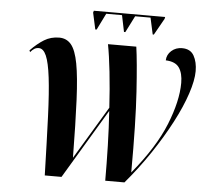

<svg xmlns="http://www.w3.org/2000/svg" viewBox="-58 -944 1076 1006"><g transform="rotate(5 479.5 -441.0)"><path d="M411 -785 392 -872 395 -882H770L768 -872L719 -785H713L694 -872H613L569 -785H562L544 -872H461L418 -785ZM214 0Q209 -183 204 -309.5Q199 -436 189.5 -513.5Q180 -591 164.5 -626.5Q149 -662 125 -662Q112 -662 102 -656Q92 -650 81 -637L77 -646Q113 -683 148 -704.5Q183 -726 227 -726Q266 -726 290 -697Q314 -668 327 -599Q340 -530 345.5 -409.5Q351 -289 353 -105L520 -383Q514 -484 504.5 -570.5Q495 -657 484 -714H633Q644 -638 654.5 -479Q665 -320 664 -55Q783 -199 833.5 -324.5Q884 -450 884 -545Q884 -596 864 -625Q844 -654 793 -656Q794 -686 817 -706.5Q840 -727 873 -727Q917 -727 935.5 -694Q954 -661 954 -613Q954 -565 930.5 -494Q907 -423 863.5 -340Q820 -257 761.5 -169.5Q703 -82 633 0H532Q532 -90 529.5 -184Q527 -278 521 -366L302 0Z"/></g></svg>

Font: Noto Serif Display SemiCondensed
Style: Bold Italic
Weight: 700
Width: 4
Italic angle: -12°
Designer: Monotype Design Team
Foundry: Monotype Imaging Inc.
Version: Version 2.009